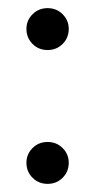

<svg xmlns="http://www.w3.org/2000/svg" viewBox="-20 -437 234 472"><path d="M97 15Q75 15 60 0Q45 -15 45 -37Q45 -58 60 -73Q75 -88 97 -88Q119 -88 134 -73Q149 -58 149 -37Q149 -15 134 0Q119 15 97 15ZM97 -314Q75 -314 60 -329Q45 -344 45 -366Q45 -387 60 -402Q75 -417 97 -417Q119 -417 134 -402Q149 -387 149 -366Q149 -344 134 -329Q119 -314 97 -314Z"/></svg>

Font: Bona Nova SC
Style: Regular
Weight: 400
Designer: Mateusz Machalski
Foundry: Capitalics
Version: Version 4.001; ttfautohint (v1.8.4.7-5d5b)